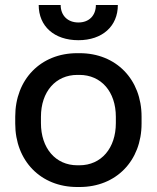

<svg xmlns="http://www.w3.org/2000/svg" viewBox="-20 -741 628 769"><path d="M135 -721C135 -636 197 -580 294 -580C390 -580 452 -636 452 -721H364C364 -679 337 -651 294 -651C251 -651 223 -679 223 -721ZM289 8H299C445 8 547 -97 547 -246V-274C547 -423 445 -528 299 -528H289C143 -528 41 -423 41 -274V-246C41 -97 143 8 289 8ZM290 -79C202 -79 144 -148 144 -248V-273C144 -374 203 -441 290 -441H298C385 -441 444 -374 444 -273V-248C444 -148 386 -79 298 -79Z"/></svg>

Font: Fixel Text Medium
Style: Regular
Weight: 500
Width: 4
Designer: AlfaBravo + MacPaw
Foundry: Kyrylo Tkachov, Marchela Mozhyna, Serhii Makarenko, Maria Weinstein, Zakhar Kryvoshyya
Version: Version 1.211